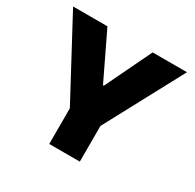

<svg xmlns="http://www.w3.org/2000/svg" viewBox="-158 -897 1080 1066"><g transform="rotate(30 382.0 -363.5)"><path d="M17 -727.3H237.2L379.3 -431.8H384.9L527 -727.3H747.2L480.1 -228.7V0H284.1V-228.7Z"/></g></svg>

Font: Inter UI Black
Style: Regular
Weight: 900
Designer: Rasmus Andersson
Foundry: rsms
Version: 3.2;8d6f07862